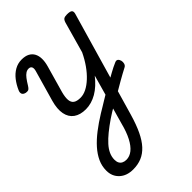

<svg xmlns="http://www.w3.org/2000/svg" viewBox="-308 -632 1268 1268"><g transform="rotate(-45 326.0 1.5)"><path d="M434 10Q452 -2 471 -12.5Q490 -23 507.5 -33Q525 -43 541.5 -51Q558 -59 572 -65Q587 -72 596 -65Q605 -58 608.5 -44.5Q612 -31 608 -17.5Q604 -4 592 2Q574 11 553.5 22.5Q533 34 511.5 46Q490 58 468.5 71Q447 84 426 96ZM157 519Q97 519 61 485.5Q25 452 25 399Q25 356 42.5 318Q60 280 91.5 244.5Q123 209 167.5 174.5Q212 140 267 106Q286 95 303.5 84Q321 73 339.5 62Q358 51 376 40L415 -99Q393 -71 369 -49Q345 -27 320 -12.5Q295 2 269 9.5Q243 17 217 17Q164 17 131.5 -6.5Q99 -30 90.5 -74Q82 -118 99 -179L161 -396Q167 -418 161 -429.5Q155 -441 138 -441Q124 -441 111 -432.5Q98 -424 85 -407Q72 -390 55 -362Q47 -349 39 -343.5Q31 -338 12 -341Q-7 -346 -11.5 -358Q-16 -370 -9 -386Q7 -423 30 -452.5Q53 -482 83 -499Q113 -516 148 -516Q182 -516 203.5 -504.5Q225 -493 236 -472.5Q247 -452 247.5 -424Q248 -396 239 -364L185 -174Q175 -136 177 -111Q179 -86 195.5 -74Q212 -62 246 -62Q273 -62 302 -76.5Q331 -91 360.5 -118.5Q390 -146 416.5 -183.5Q443 -221 465 -267L526 -484Q532 -503 541.5 -509Q551 -515 571 -515Q601 -515 609.5 -506Q618 -497 612 -477L401 252Q380 324 356 374.5Q332 425 302.5 457Q273 489 237 504Q201 519 157 519ZM170 442Q201 442 228 420.5Q255 399 277.5 356Q300 313 316 250L347 140Q336 146 326 152.5Q316 159 306.5 165Q297 171 288 177Q247 205 214.5 231.5Q182 258 159.5 283Q137 308 125.5 333.5Q114 359 114 386Q114 404 120.5 416.5Q127 429 140 435.5Q153 442 170 442Z"/></g></svg>

Font: Playwrite TZ
Style: Regular
Weight: 400
Designer: Veronika Burian, José Scaglione
Foundry: TypeTogether
Version: Version 1.002